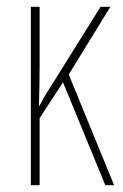

<svg xmlns="http://www.w3.org/2000/svg" viewBox="-20 -547 364 567"><path d="M306 -527 183 -327 317 0H291L166 -304L97 -198V0H71V-527H97V-354Q97 -327 96.5 -296Q96 -265 95 -234H96Q104 -249 111.5 -262Q119 -275 129 -290L277 -527Z"/></svg>

Font: Noto Sans ExtraCondensed Thin
Style: Regular
Weight: 100
Width: 2
Designer: Monotype Design Team
Foundry: Monotype Imaging Inc.
Version: Version 2.013; ttfautohint (v1.8.4.7-5d5b)